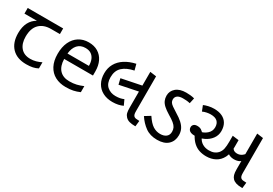

<svg xmlns="http://www.w3.org/2000/svg" viewBox="25 -1357 3019 2120"><g transform="rotate(30 1534.5 -296.5)"><path d="M301 10Q183 10 118 -57Q53 -124 53 -245Q53 -325 82 -380.5Q111 -436 165 -465H6V-537H458V-465H345Q251 -465 197.5 -411.5Q144 -358 144 -252Q144 -165 187 -114.5Q230 -64 310 -64Q347 -64 381 -73.5Q415 -83 447 -99V-21Q418 -5 383 2.5Q348 10 301 10Z M782 -546Q851 -546 900.5 -516Q950 -486 976.5 -431.5Q1003 -377 1003 -304V-251H636Q638 -160 682.5 -112.5Q727 -65 807 -65Q858 -65 897.5 -74.5Q937 -84 979 -102V-25Q938 -7 898 1.5Q858 10 803 10Q727 10 668.5 -21Q610 -52 577.5 -113.5Q545 -175 545 -264Q545 -352 574.5 -415Q604 -478 657.5 -512Q711 -546 782 -546ZM781 -474Q718 -474 681.5 -433.5Q645 -393 638 -321H911Q911 -367 897 -401Q883 -435 854.5 -454.5Q826 -474 781 -474Z M1333 -105Q1262 -105 1209 -133Q1156 -161 1127 -213Q1098 -265 1098 -337Q1098 -404 1128 -457.5Q1158 -511 1215 -548Q1272 -585 1353 -603L1373 -528Q1280 -509 1230 -462.5Q1180 -416 1180 -333Q1180 -255 1223 -217Q1266 -179 1330 -179Q1362 -179 1387 -184Q1412 -189 1434 -199L1465 -132Q1438 -119 1404.5 -112Q1371 -105 1333 -105ZM1298 -304 1280 -377 1547 -431V-355ZM1679 0Q1644 0 1613.5 -7.5Q1583 -15 1562 -37Q1543 -57 1537 -81.5Q1531 -106 1531 -148V-603L1611 -592V-152Q1611 -125 1614 -112.5Q1617 -100 1623 -92Q1634 -78 1655 -75.5Q1676 -73 1697 -73L1689 0Z M1969 10Q1879 10 1818.5 -34Q1758 -78 1714 -145L1784 -188Q1831 -117 1874 -90Q1917 -63 1966 -63Q2014 -63 2042 -85.5Q2070 -108 2070 -150Q2070 -179 2059 -201Q2048 -223 2021 -245.5Q1994 -268 1946 -296Q1898 -325 1869.5 -351Q1841 -377 1829 -405Q1817 -433 1817 -466Q1817 -525 1862.5 -564Q1908 -603 1991 -603Q2017 -603 2043 -600.5Q2069 -598 2096 -591L2081 -521Q2055 -527 2034 -528.5Q2013 -530 1990 -530Q1945 -530 1921.5 -512.5Q1898 -495 1898 -464Q1898 -443 1908 -427.5Q1918 -412 1941.5 -395.5Q1965 -379 2005 -354Q2057 -323 2090 -293Q2123 -263 2139 -229.5Q2155 -196 2155 -153Q2155 -80 2107.5 -35Q2060 10 1969 10Z M2529 -103Q2483 -103 2442 -116Q2401 -129 2366 -160.5Q2331 -192 2303 -245L2324 -303Q2380 -311 2419 -345.5Q2458 -380 2458 -430Q2458 -478 2430.5 -504Q2403 -530 2344 -530Q2322 -530 2294.5 -524.5Q2267 -519 2244 -508L2217 -576Q2241 -587 2276 -595Q2311 -603 2347 -603Q2408 -603 2450.5 -582.5Q2493 -562 2515.5 -523Q2538 -484 2538 -428Q2538 -373 2505.5 -329.5Q2473 -286 2420 -261.5Q2367 -237 2303 -237Q2276 -237 2258 -244Q2240 -251 2230.5 -264.5Q2221 -278 2221 -297Q2221 -317 2235.5 -331.5Q2250 -346 2280 -346Q2311 -346 2331 -333.5Q2351 -321 2373 -295L2387 -256Q2405 -217 2441 -196Q2477 -175 2523 -175Q2561 -175 2588 -186Q2615 -197 2632 -216Q2657 -244 2664.5 -280Q2672 -316 2672 -371V-447L2752 -437V-349Q2752 -267 2723.5 -212Q2695 -157 2644.5 -130Q2594 -103 2529 -103ZM2810 -228Q2785 -228 2761 -237Q2737 -246 2717 -269Q2697 -292 2683 -333L2741 -356Q2749 -324 2767 -312Q2785 -300 2809 -300Q2845 -300 2871 -319.5Q2897 -339 2919 -373L2936 -291Q2911 -261 2882.5 -244.5Q2854 -228 2810 -228ZM3042 0Q2999 0 2970.5 -9.5Q2942 -19 2925 -37Q2909 -54 2901.5 -79Q2894 -104 2894 -148V-603L2974 -592V-152Q2974 -125 2977 -112.5Q2980 -100 2986 -92Q2997 -78 3018.5 -75.5Q3040 -73 3061 -73L3053 0Z"/></g></svg>

Font: lguzrati05
Style: Book
Weight: 400
Designer: Jelle Bosma - Monotype Design Team, Universal Thirst
Foundry: Monotype Imaging Inc.
Version: Version 2.106